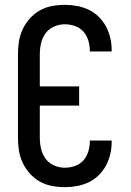

<svg xmlns="http://www.w3.org/2000/svg" viewBox="-20 -763 540 791"><path d="M247 8Q220 8 193.5 3Q167 -2 144 -15Q121 -28 103 -48Q85 -68 73.5 -92.5Q62 -117 58 -143.5Q54 -170 54 -196V-539Q54 -565 58 -591.5Q62 -618 73.5 -642.5Q85 -667 103 -687Q121 -707 144 -720Q167 -733 193.5 -738Q220 -743 247 -743Q272 -743 297 -738.5Q322 -734 345 -723Q368 -712 386 -694.5Q404 -677 416 -655Q428 -633 434 -608Q440 -583 440 -558V-551H350V-555Q350 -576 343.5 -597Q337 -618 323 -633.5Q309 -649 288.5 -656Q268 -663 247 -663Q224 -663 202.5 -653.5Q181 -644 167.5 -625.5Q154 -607 149 -584.5Q144 -562 144 -539V-407H306V-328H144V-196Q144 -173 149 -150.5Q154 -128 167.5 -109.5Q181 -91 202.5 -81.5Q224 -72 247 -72Q268 -72 288.5 -79Q309 -86 323 -101.5Q337 -117 343.5 -138Q350 -159 350 -180V-184H440V-177Q440 -152 434 -127Q428 -102 416 -80Q404 -58 386 -40.5Q368 -23 345 -12Q322 -1 297 3.5Q272 8 247 8Z"/></svg>

Font: Iosevka Custom Medium
Style: Regular
Weight: 500
Monospace: yes
Designer: Belleve Invis
Foundry: Belleve Invis
Version: Version 32.5.0; ttfautohint (v1.8.4)